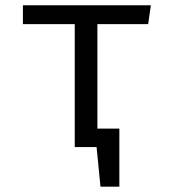

<svg xmlns="http://www.w3.org/2000/svg" viewBox="-20 -560 655 731"><path d="M434.4 -70.3V150.8H362.6L347.7 0H264.6V-468.2H67.2V-540H554.4L544.1 -468.2H350.8V-70.3Z"/></svg>

Font: FiraCode Nerd Font
Style: Regular
Weight: 400
Designer: Carrois Corporate, Edenspiekermann AG, Nikita Prokopov
Foundry: Carrois Corporate, Edenspiekermann AG, Nikita Prokopov
Version: Version 6.002;Nerd Fonts 3.4.0